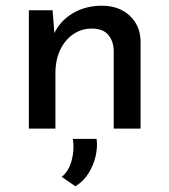

<svg xmlns="http://www.w3.org/2000/svg" viewBox="-20 -450 593 672"><path d="M164 -414 172 -313 168 -329Q188 -375 233 -402.5Q278 -430 337 -430Q396 -430 433.5 -395.5Q471 -361 472 -306V0H378V-273Q377 -307 358.5 -328.5Q340 -350 301 -350Q265 -350 236 -330Q207 -310 190.5 -275Q174 -240 174 -194V0H81V-414ZM244 202 196 169Q221 149 231 111Q241 73 235 36H318Q322 63 315 95Q308 127 290.5 155.5Q273 184 244 202Z"/></svg>

Font: Josefin Sans Thin
Style: Regular
Weight: 400
Version: Version 2.000